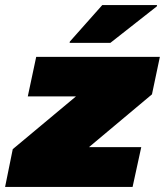

<svg xmlns="http://www.w3.org/2000/svg" viewBox="-38 -733 647 753"><path d="M-18 0 12 -148 260 -355H71L104 -510H589L558 -363L311 -156H516L482 0ZM235 -565 236 -570 363 -713H578L577 -708L395 -565Z"/></svg>

Font: Saira SemiExpanded Black
Style: Italic
Weight: 900
Width: 6
Italic angle: -12°
Designer: Hector Gatti with collaboration of the Omnibus-Type team
Foundry: Omnibus-Type
Version: Version 1.101